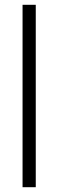

<svg xmlns="http://www.w3.org/2000/svg" viewBox="-20 -780 242 800"><path d="M129 0H74V-760H129Z"/></svg>

Font: Noto Sans Condensed Light
Style: Regular
Weight: 300
Width: 3
Designer: Monotype Design Team
Foundry: Monotype Imaging Inc.
Version: Version 2.013; ttfautohint (v1.8.4.7-5d5b)